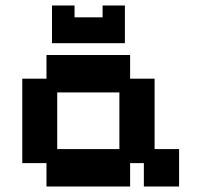

<svg xmlns="http://www.w3.org/2000/svg" viewBox="-20 -667 732 698"><path d="M149 11V-74H61V-381H149V-467H453V-381H542V-125H631V11H503V-74H453V11ZM188 -125H414V-331H188ZM169 -510V-647H251V-604H353V-647H434V-510Z"/></svg>

Font: Pixelify Sans
Style: Bold
Weight: 700
Designer: Stefie Justprince
Foundry: Typecalism Foundryline
Version: Version 1.000